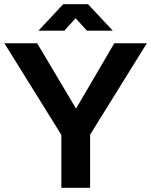

<svg xmlns="http://www.w3.org/2000/svg" viewBox="-20 -894 720 914"><path d="M409 -253V0H272V-252L1 -688H157L342 -377L524 -688H679ZM281 -874 163 -748H286L340 -807L394 -748H517L399 -874Z"/></svg>

Font: Roundo SemiBold
Style: Regular
Weight: 600
Designer: Namrata Goyal (Gurmukhi), Shiva Nallaperumal (Latin)
Foundry: Indian Type Foundry
Version: Version 1.000;PS 1.0;hotconv 1.0.88;makeotf.lib2.5.647800